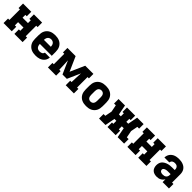

<svg xmlns="http://www.w3.org/2000/svg" viewBox="441 -2069 3618 3618"><g transform="rotate(45 2250.0 -260.0)"><path d="M46 0V-120H83V-400H46V-520H265V-400H228V-325H372V-400H335V-520H554V-400H517V-120H554V0H335V-120H372V-206H228V-120H265V0Z M903 8Q873 8 843 3Q813 -2 786 -14.5Q759 -27 737 -47.5Q715 -68 700.5 -94.5Q686 -121 680.5 -150.5Q675 -180 675 -210V-310Q675 -340 680.5 -369.5Q686 -399 699.5 -425Q713 -451 735 -472Q757 -493 784 -505.5Q811 -518 840.5 -523Q870 -528 900 -528Q930 -528 959.5 -523Q989 -518 1016 -505.5Q1043 -493 1065 -472Q1087 -451 1100.5 -425Q1114 -399 1119.5 -369.5Q1125 -340 1125 -310V-206H807Q808 -185 813.5 -165.5Q819 -146 831.5 -130.5Q844 -115 863.5 -108Q883 -101 903 -101Q917 -101 931.5 -103.5Q946 -106 958.5 -112.5Q971 -119 980 -131Q989 -143 991 -157H1123Q1121 -132 1112 -107.5Q1103 -83 1087 -63.5Q1071 -44 1049.5 -29.5Q1028 -15 1003.5 -6.5Q979 2 954 5Q929 8 903 8ZM807 -314H993Q992 -334 987 -353.5Q982 -373 969.5 -388.5Q957 -404 938.5 -411.5Q920 -419 900 -419Q880 -419 861.5 -411.5Q843 -404 830.5 -388.5Q818 -373 813 -353.5Q808 -334 807 -314Z M1229 0V-120H1265V-400H1229V-520H1447L1575 -231L1703 -520H1921V-400H1885V-120H1921V0H1703V-120H1739Q1740 -180 1743 -241Q1746 -302 1749 -362L1633 -100H1517L1401 -362Q1404 -302 1407 -241Q1410 -180 1411 -120H1447V0Z M2250 8Q2220 8 2190.5 3Q2161 -2 2134 -14.5Q2107 -27 2085 -48Q2063 -69 2049.5 -95Q2036 -121 2030.5 -150.5Q2025 -180 2025 -210V-310Q2025 -340 2030.5 -369.5Q2036 -399 2049.5 -425Q2063 -451 2085 -472Q2107 -493 2134 -505.5Q2161 -518 2190.5 -523Q2220 -528 2250 -528Q2280 -528 2309.5 -523Q2339 -518 2366 -505.5Q2393 -493 2415 -472Q2437 -451 2450.5 -425Q2464 -399 2469.5 -369.5Q2475 -340 2475 -310V-210Q2475 -180 2469.5 -150.5Q2464 -121 2450.5 -95Q2437 -69 2415 -48Q2393 -27 2366 -14.5Q2339 -2 2309.5 3Q2280 8 2250 8ZM2250 -112Q2268 -112 2285 -119.5Q2302 -127 2312 -141.5Q2322 -156 2326 -174Q2330 -192 2330 -210V-310Q2330 -328 2326 -346Q2322 -364 2312 -378.5Q2302 -393 2285 -400.5Q2268 -408 2250 -408Q2232 -408 2215 -400.5Q2198 -393 2188 -378.5Q2178 -364 2174 -346Q2170 -328 2170 -310V-210Q2170 -192 2174 -174Q2178 -156 2188 -141.5Q2198 -127 2215 -119.5Q2232 -112 2250 -112Z M2763 0H2591V-120H2638L2665 -260L2638 -400H2591V-520H2763L2801 -320H2852V-400H2816V-520H3034V-400H2998V-320H3049L3087 -520H3259V-400H3212L3185 -260L3212 -120H3259V0H3087L3049 -200H2998V-120H3034V0H2816V-120H2852V-200H2801Z M3346 0V-120H3383V-400H3346V-520H3565V-400H3528V-325H3672V-400H3635V-520H3854V-400H3817V-120H3854V0H3635V-120H3672V-206H3528V-120H3565V0Z M4132 8H4131Q4100 8 4070 -0.5Q4040 -9 4017.5 -30Q3995 -51 3985 -81Q3975 -111 3975 -141Q3975 -170 3983 -198.5Q3991 -227 4010 -248.5Q4029 -270 4054.5 -284.5Q4080 -299 4107.5 -307.5Q4135 -316 4164 -319Q4193 -322 4222 -322H4285V-337Q4285 -354 4279 -370.5Q4273 -387 4260.5 -398.5Q4248 -410 4231.5 -414.5Q4215 -419 4198 -419Q4183 -419 4168 -415.5Q4153 -412 4140.5 -403.5Q4128 -395 4121 -381Q4114 -367 4113 -352H3981Q3981 -378 3989 -403.5Q3997 -429 4012 -450Q4027 -471 4048.5 -487Q4070 -503 4095 -512Q4120 -521 4146 -524.5Q4172 -528 4198 -528Q4226 -528 4253 -524Q4280 -520 4306 -510Q4332 -500 4354 -483Q4376 -466 4390.5 -442.5Q4405 -419 4411 -392Q4417 -365 4417 -337V-120H4454V0H4285V-76Q4274 -56 4257.5 -39.5Q4241 -23 4220.5 -12Q4200 -1 4177.5 3.5Q4155 8 4132 8ZM4186 -101Q4205 -101 4223.5 -105.5Q4242 -110 4256.5 -122Q4271 -134 4278 -152Q4285 -170 4285 -189V-213H4222Q4210 -213 4198 -212.5Q4186 -212 4174.5 -210Q4163 -208 4151.5 -204Q4140 -200 4130 -194Q4120 -188 4113.5 -177.5Q4107 -167 4107 -155Q4107 -142 4114.5 -130Q4122 -118 4134 -111.5Q4146 -105 4159 -103Q4172 -101 4186 -101Z"/></g></svg>

Font: Iosevka Etoile Heavy
Style: Regular
Weight: 900
Designer: Belleve Invis
Foundry: Belleve Invis
Version: Version 22.1.2; ttfautohint (v1.8.4)